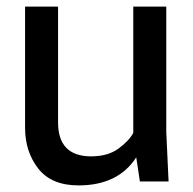

<svg xmlns="http://www.w3.org/2000/svg" viewBox="-20 -550 585 582"><path d="M218 12Q136 12 96 -39Q56 -90 56 -163V-530H156V-179Q156 -77 255 -76Q307 -76 339 -99.5Q371 -123 384 -147V-530H484V-150L491 0H404L393 -73Q338 12 218 12Z"/></svg>

Font: Tanohe Sans Medium
Style: Regular
Weight: 500
Designer: Village Type and Design LLC
Foundry: Cooper Hewitt Smithsonian Design Museum
Version: Version 1.00;September 29, 2021;FontCreator 13.0.0.2655 64-b